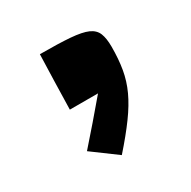

<svg xmlns="http://www.w3.org/2000/svg" viewBox="-99 -304 583 585"><g transform="rotate(-30 192.0 -11.5)"><path d="M108.9 -206.5Q174.8 -206.5 214.8 -203.4Q254.9 -200.2 275.1 -191.2Q295.4 -182.1 302.5 -164.3Q309.6 -146.5 309.6 -117.2Q309.6 -73.7 303.5 -38.3Q297.4 -2.9 282 30.5Q266.6 64 239.7 100.8Q212.9 137.7 171.4 184.6L85.4 121.1Q115.2 87.4 143.3 54.9Q171.4 22.5 202.6 -14.6H103.5Q104.5 -65.4 106 -114.3Q107.4 -163.1 108.9 -206.5Z"/></g></svg>

Font: Pinar-DS3-FD Black
Style: Regular
Weight: 900
Designer: Amin Abedi
Version: Version 3.000